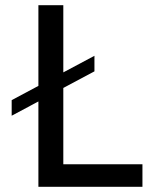

<svg xmlns="http://www.w3.org/2000/svg" viewBox="-20 -720 592 740"><path d="M224 -87H529V0H128V-329L25 -274V-334L128 -389V-700H224V-441L344 -505V-445L224 -381Z"/></svg>

Font: Montserrat
Style: Regular
Weight: 400
Designer: Julieta Ulanovsky
Foundry: Julieta Ulanovsky
Version: Version 6.001